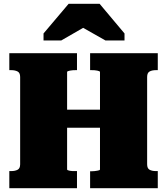

<svg xmlns="http://www.w3.org/2000/svg" viewBox="-20 -990 879 1010"><path d="M184 -413H608V-318H184ZM29 0V-90H39Q59 -90 72.5 -97Q86 -104 86 -126V-585Q86 -607 72.5 -614Q59 -621 39 -621H29V-710H385V-621H377Q370 -621 362.5 -620.5Q355 -620 348 -618.5Q341 -617 337 -615.5Q333 -614 333 -611V-99Q333 -96 337 -94.5Q341 -93 348 -91.5Q355 -90 362.5 -90Q370 -90 377 -90H385V0ZM454 0V-89H462Q470 -89 477.5 -90Q485 -91 491.5 -92Q498 -93 502 -94.5Q506 -96 506 -99V-611Q506 -614 502 -615.5Q498 -617 491.5 -618.5Q485 -620 477.5 -620.5Q470 -621 462 -621H454V-710H810V-621H800Q780 -621 767 -614Q754 -607 754 -585V-126Q754 -104 767 -97Q780 -90 800 -90H810V0ZM504 -970H341L209 -814V-777H302L465 -871H369L535 -777H635V-814Z"/></svg>

Font: Roboto Serif 20pt Black
Style: Regular
Weight: 900
Version: Version 1.008